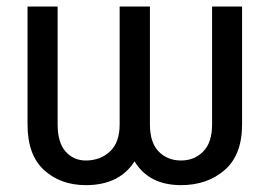

<svg xmlns="http://www.w3.org/2000/svg" viewBox="-20 -548 811 579"><path d="M340.8 -528.3H432.1V-172.9Q432.1 -118.2 458.5 -91.1Q484.9 -64 525.9 -64Q565.9 -64 592.8 -91.1Q619.6 -118.2 619.6 -172.9V-528.3H710V-172.9Q710 -80.6 657.5 -35.2Q605 10.3 525.9 10.3Q429.2 10.3 385.7 -61.5Q340.3 10.3 238.8 10.3Q162.6 10.3 112.8 -35.2Q63 -80.6 63 -172.9V-528.3H153.8V-172.9Q153.8 -118.2 177.7 -91.1Q201.7 -64 238.8 -64Q282.2 -64 311.5 -91.1Q340.8 -118.2 340.8 -172.9Z"/></svg>

Font: LXGW WenKai Screen R
Style: Regular
Weight: 400
Designer: Fontworks Inc.
Version: Version 1.235;May 31, 2022